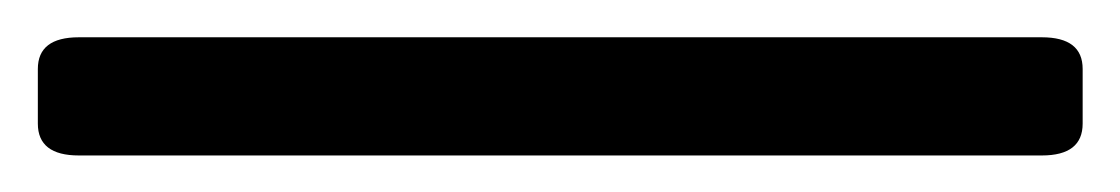

<svg xmlns="http://www.w3.org/2000/svg" viewBox="-32 107 601 103"><path d="M10.3 190.4Q-11.7 190.4 -11.7 173.3V144Q-11.7 127 10.3 127H526.9Q548.8 127 548.8 144V173.3Q548.8 190.4 526.9 190.4Z"/></svg>

Font: Istok
Style: Regular
Weight: 500
Designer: Andrey V. Panov
Foundry: Andrey V. Panov
Version: Version 1.0.3